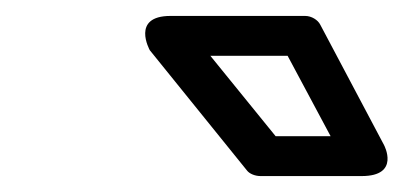

<svg xmlns="http://www.w3.org/2000/svg" viewBox="-20 -795 506 241"><path d="M395 -624H326L244 -725H341ZM434 -574C483 -574 462 -613 462 -613L382 -764C379 -770 371 -775 363 -775H194C144 -775 168 -732 168 -732L290 -581C293 -577 300 -574 307 -574Z"/></svg>

Font: Asimov
Style: WidOuIt
Weight: 500
Designer: Google
Version: Version 2.000980; 2014